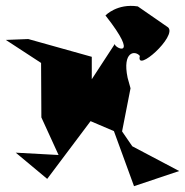

<svg xmlns="http://www.w3.org/2000/svg" viewBox="-48 -616 635 659"><path d="M254 -204 343 -166 412 23 567 -29 406 -114 371 -165 400 -313 390 -349C371 -440 416 -444 432 -424C417 -363 561 -492 529 -522L425 -594C354 -605 314 -563 314 -563C435 -409 344 -451 346 -465L267 -344V-421L49 -482L-28 -479L93 -400L94 -213L153 -84L6 -92L114 -2L277 -219L157 -188Z"/></svg>

Font: Asimov Silicon
Style: Regular
Weight: 400
Designer: Google
Version: Version 2.000980; 2014